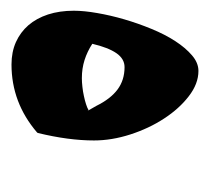

<svg xmlns="http://www.w3.org/2000/svg" viewBox="-36 -370 380 349"><g transform="rotate(90 154.5 -196.0)"><path d="M102.5 -231.9Q87.4 -231.9 77.1 -217Q66.9 -202.1 60.1 -173.3Q74.2 -164.1 89.6 -159.2Q105 -154.3 122.6 -154.3Q129.9 -154.3 138.4 -155.3Q147 -156.2 155 -158Q163.1 -159.7 169.9 -161.9Q176.8 -164.1 180.7 -166.5Q180.7 -166 182.1 -164.6L172.9 -180.7Q160.2 -206.5 143.1 -219.2Q126 -231.9 102.5 -231.9ZM221.2 -72.8Q167 -26.4 97.7 -26.4Q75.2 -26.4 57.1 -34.4Q39.1 -42.5 26.4 -57.1Q13.7 -71.8 6.8 -92.8Q0 -113.8 0 -139.6Q0 -158.2 4.2 -182.1Q8.3 -206.1 15.6 -231.2Q22.9 -256.3 33 -280.8Q43 -305.2 55.2 -324Q67.4 -342.8 81.1 -354.5Q94.7 -366.2 109.4 -366.2Q132.8 -366.2 155.5 -348.6Q178.2 -331.1 196 -303.7Q213.9 -276.4 224.9 -242.4Q235.8 -208.5 235.8 -176.3Q235.8 -153.3 232.4 -127.7Q229 -102.1 222.2 -74.2Z"/></g></svg>

Font: XB Niloofar
Style: Bold
Weight: 700
Designer: Behnam
Foundry: Irmug
Version: Version 7.201 2008